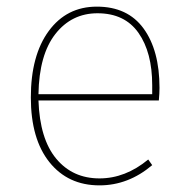

<svg xmlns="http://www.w3.org/2000/svg" viewBox="-20 -549 566 579"><path d="M461 -284Q461 -268 459 -246H96Q100 -130 149.5 -70.5Q199 -11 280 -11Q358 -11 427 -68L439 -51Q367 10 280 10Q185 10 129 -60Q73 -130 73 -255Q73 -382 127 -455.5Q181 -529 272 -529Q365 -529 413 -463Q461 -397 461 -284ZM439 -265V-292Q439 -391 397.5 -450Q356 -509 274 -509Q196 -509 147 -446.5Q98 -384 96 -265Z"/></svg>

Font: FiraGO Thin
Style: Regular
Weight: 100
Designer: bBox Type
Foundry: bBox Type GmbH
Version: Version 1.001;PS 001.001;hotconv 1.0.88;makeotf.lib2.5.64775